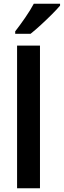

<svg xmlns="http://www.w3.org/2000/svg" viewBox="-20 -1003 340 1023"><path d="M193 0H71V-760H193ZM300 -973Q284 -954 256 -926Q228 -898 197.5 -870Q167 -842 143 -823H61V-836Q86 -868 114 -908.5Q142 -949 160 -983H300Z"/></svg>

Font: Noto Sans Lao UI SemCond SemBd
Style: Regular
Weight: 600
Width: 4
Designer: Monotype Design Team
Foundry: Monotype Imaging Inc.
Version: Version 2.000; ttfautohint (v1.8.4.7-5d5b)